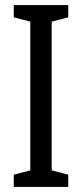

<svg xmlns="http://www.w3.org/2000/svg" viewBox="-20 -734 323 754"><path d="M248 0V-48L183 -65V-649L248 -666V-714H34V-666L99 -649V-65L34 -48V0Z"/></svg>

Font: Noto Sans Sinhala UI ExtraCondensed
Style: Regular
Weight: 400
Width: 2
Designer: Jelle Bosma - Monotype Design Team
Foundry: Monotype Imaging Inc.
Version: Version 2.006